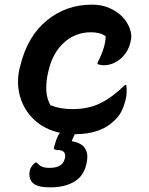

<svg xmlns="http://www.w3.org/2000/svg" viewBox="-20 -567 640 827"><path d="M376 -547Q418 -547 451 -532.5Q484 -518 506 -496Q529 -472 539 -444Q549 -416 544 -395L541 -382Q531 -341 498.5 -313.5Q466 -286 427 -286Q413 -286 400 -291V-297Q435 -364 435 -411Q412 -428 372 -428Q304 -428 255 -383Q206 -338 189 -262L186 -250Q178 -213 179.5 -178Q181 -143 197 -114Q238 -97 292 -97Q362 -97 414.5 -123.5Q467 -150 518 -201H524Q526 -186 525.5 -169.5Q525 -153 521 -137Q513 -105 500.5 -82.5Q488 -60 466 -42Q440 -17 398.5 -3Q357 11 302 11Q299 18 296 24.5Q293 31 291 35L289 41Q329 48 344.5 69.5Q360 91 355 125Q346 186 304 213Q262 240 197 240Q142 240 123 222.5Q104 205 107 177Q108 163 115 152Q122 141 132 133H138Q148 145 160 150.5Q172 156 194 156Q253 156 260 112Q266 79 226 79Q209 79 213 66Q216 54 222 36.5Q228 19 238 5Q171 -10 127 -51.5Q83 -93 66.5 -151Q50 -209 64 -271L67 -282Q97 -409 180.5 -478Q264 -547 376 -547Z"/></svg>

Font: Recursive Mn Csl St SmB
Style: Italic
Weight: 600
Italic angle: -15°
Monospace: yes
Version: Version 1.079;hotconv 1.0.112;makeotfexe 2.5.65598; ttfautoh